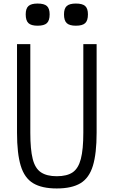

<svg xmlns="http://www.w3.org/2000/svg" viewBox="-20 -1049 640 1083"><path d="M300 14Q216 14 167 -15.5Q118 -45 97 -114Q76 -183 76 -300V-800H151V-300Q151 -206 164.5 -152.5Q178 -99 211 -77Q244 -55 300 -55Q358 -55 390 -77Q422 -99 436 -152.5Q450 -206 450 -300V-800H525V-300Q525 -183 504 -114Q483 -45 434 -15.5Q385 14 300 14ZM408 -904Q372 -904 356.5 -918.5Q341 -933 341 -968Q341 -1001 356.5 -1015Q372 -1029 408 -1029Q445 -1029 460.5 -1015Q476 -1001 476 -968Q476 -933 460.5 -918.5Q445 -904 408 -904ZM192 -904Q156 -904 140.5 -918.5Q125 -933 125 -968Q125 -1001 140.5 -1015Q156 -1029 192 -1029Q229 -1029 244.5 -1015Q260 -1001 260 -968Q260 -933 244.5 -918.5Q229 -904 192 -904Z"/></svg>

Font: Victor Mono Thin
Style: Regular
Weight: 400
Monospace: yes
Version: Version 1.561;gftools[0.9.30]